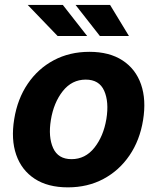

<svg xmlns="http://www.w3.org/2000/svg" viewBox="-20 -768 654 798"><path d="M262.1 10.7Q178.6 10.7 124.1 -25Q69.6 -60.7 47.4 -124.6Q25.2 -188.6 39.1 -273.1Q52.6 -356.9 95.2 -419.7Q137.8 -482.6 203.5 -517.6Q269.2 -552.6 351.6 -552.6Q434.7 -552.6 489.3 -516.9Q544 -481.2 566.2 -417.3Q588.4 -353.3 574.6 -268.5Q561.1 -185 518.3 -122.2Q475.5 -59.3 410 -24.3Q344.5 10.7 262.1 10.7ZM277.3 -106.5Q334.5 -106.5 372.3 -154.1Q410.2 -201.7 422.2 -273.8Q433.6 -344.5 413 -390.8Q392.4 -437.1 336.3 -437.1Q278.8 -437.1 240.9 -389.2Q203.1 -341.3 191.4 -269.2Q180 -198.9 200.8 -152.7Q221.6 -106.5 277.3 -106.5ZM342.3 -618.3H219.5L95.2 -747.5H241.1ZM516 -618.3H395.2L294 -747.5H437.5Z"/></svg>

Font: Inter UI
Style: Bold Italic
Weight: 700
Italic angle: 9.39999°
Designer: Rasmus Andersson
Foundry: rsms
Version: 3.2;8d6f07862